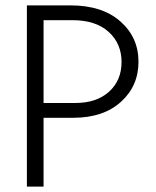

<svg xmlns="http://www.w3.org/2000/svg" viewBox="-20 -694 580 714"><path d="M249 -619H142V-311H260Q339 -311 385.5 -353Q432 -395 432 -463.5Q432 -532 384 -575.5Q336 -619 249 -619ZM253 -256H142V0H80V-674H242Q360 -674 427.5 -614.5Q495 -555 495 -464.5Q495 -374 429.5 -315Q364 -256 253 -256Z"/></svg>

Font: Hind Jalandhar Light
Style: Regular
Weight: 300
Designer: Namrata Goyal
Foundry: Indian Type Foundry
Version: Version 0.702;PS 1.0;hotconv 1.0.81;makeotf.lib2.5.63406